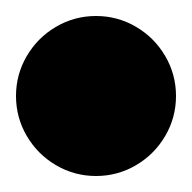

<svg xmlns="http://www.w3.org/2000/svg" viewBox="-20 -220 240 240"><path d="M0 -100H200H0ZM100 -200Q73 -200 50 -186.5Q27 -173 13.5 -150Q0 -127 0 -100Q0 -73 13.5 -50Q27 -27 50 -13.5Q73 0 100 0Q127 0 150 -13.5Q173 -27 186.5 -50Q200 -73 200 -100Q200 -127 186.5 -150Q173 -173 150 -186.5Q127 -200 100 -200ZM100 -200Q73 -200 50 -186.5Q27 -173 13.5 -150Q0 -127 0 -100Q0 -73 13.5 -50Q27 -27 50 -13.5Q73 0 100 0Q127 0 150 -13.5Q173 -27 186.5 -50Q200 -73 200 -100Q200 -127 186.5 -150Q173 -173 150 -186.5Q127 -200 100 -200Z"/></svg>

Font: Wavefont ExtraBold
Style: Regular
Weight: 800
Monospace: yes
Version: Version 3.005;gftools[0.9.33]